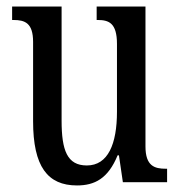

<svg xmlns="http://www.w3.org/2000/svg" viewBox="-20 -556 550 586"><path d="M215 10C269 10 310 -11 339 -82H343L355 0H490V-41H486C452 -41 424 -49 424 -109V-536H275V-495H278C312 -495 337 -486 337 -422V-215C337 -117 310 -51 245 -51C185 -51 168 -97 168 -188V-536H17V-495H21C56 -495 81 -486 81 -428V-186C81 -48 125 10 215 10Z"/></svg>

Font: Noto Serif Sinhala ExtraCondensed
Style: Regular
Weight: 400
Width: 2
Designer: Jelle Bosma - Monotype Design Team
Foundry: Monotype Imaging Inc.
Version: Version 2.007